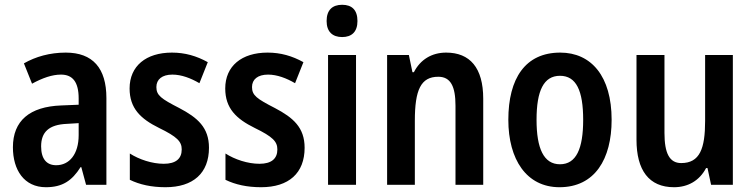

<svg xmlns="http://www.w3.org/2000/svg" viewBox="-20 -773 3150 803"><path d="M255 -553C188 -553 129 -536 80 -508L114 -423C158 -447 198 -461 235 -461C284 -461 309 -430 309 -361V-335L236 -332C104 -327 34 -268 34 -157C34 -62 81 10 172 10C241 10 281 -17 317 -74H320L340 0H425V-363C425 -488 368 -553 255 -553ZM260 -255 309 -258V-208C309 -128 270 -82 215 -82C176 -82 152 -107 152 -161C152 -220 184 -252 260 -255Z M854 -155C854 -240 806 -281 730 -321C654 -360 634 -374 634 -409C634 -441 658 -461 701 -461C739 -461 778 -446 814 -425L849 -513C802 -539 754 -553 699 -553C591 -553 522 -497 522 -403C522 -320 568 -276 645 -238C721 -201 740 -181 740 -148C740 -109 715 -88 665 -88C616 -88 562 -106 523 -131V-21C564 -1 613 10 672 10C788 10 854 -49 854 -155Z M1254 -155C1254 -240 1206 -281 1130 -321C1054 -360 1034 -374 1034 -409C1034 -441 1058 -461 1101 -461C1139 -461 1178 -446 1214 -425L1249 -513C1202 -539 1154 -553 1099 -553C991 -553 922 -497 922 -403C922 -320 968 -276 1045 -238C1121 -201 1140 -181 1140 -148C1140 -109 1115 -88 1065 -88C1016 -88 962 -106 923 -131V-21C964 -1 1013 10 1072 10C1188 10 1254 -49 1254 -155Z M1411 -753C1370 -753 1346 -731 1346 -685C1346 -640 1371 -618 1411 -618C1451 -618 1475 -640 1475 -685C1475 -731 1452 -753 1411 -753ZM1469 -543H1352V0H1469Z M1846 -553C1786 -553 1738 -524 1711 -471H1705L1690 -543H1599V0H1715V-268C1715 -397 1740 -452 1813 -452C1865 -452 1885 -411 1885 -331V0H2001V-360C2001 -490 1945 -553 1846 -553Z M2538 -272C2538 -454 2453 -553 2323 -553C2177 -553 2106 -445 2106 -272C2106 -106 2182 10 2320 10C2468 10 2538 -108 2538 -272ZM2224 -272C2224 -394 2254 -456 2322 -456C2390 -456 2419 -394 2419 -272C2419 -151 2390 -86 2322 -86C2254 -86 2224 -152 2224 -272Z M3045 -543H2929V-267C2929 -152 2907 -91 2829 -91C2780 -91 2759 -132 2759 -217V-543H2642V-189C2642 -61 2694 10 2799 10C2857 10 2905 -17 2933 -70H2939L2954 0H3045Z"/></svg>

Font: Noto Sans Khmer Condensed SemiBold
Style: Regular
Weight: 600
Width: 3
Designer: Danh Hong and the Monotype Design Team
Foundry: Monotype Imaging Inc.
Version: Version 2.004